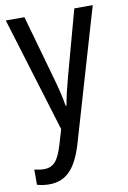

<svg xmlns="http://www.w3.org/2000/svg" viewBox="-88 -590 587 883"><g transform="rotate(-10 206.0 -148.5)"><path d="M3 -537 167 -1 147 67C126 138 104 167 58 167C43 167 26 164 13 161V232C31 237 49 240 70 240C152 240 197 186 229 79L409 -537H323L240 -233C227 -185 216 -139 210 -103H206C199 -146 188 -190 176 -232L90 -537Z"/></g></svg>

Font: Noto Sans Sinhala UI Condensed
Style: Regular
Weight: 400
Width: 3
Designer: Jelle Bosma - Monotype Design Team
Foundry: Monotype Imaging Inc.
Version: Version 2.006